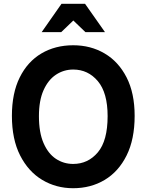

<svg xmlns="http://www.w3.org/2000/svg" viewBox="-20 -981 776 1016"><path d="M367 15Q277 15 203.5 -29Q130 -73 86.5 -158.5Q43 -244 43 -368Q43 -488 84.5 -571.5Q126 -655 199.2 -698.2Q272.5 -741.5 367.5 -741.5Q460 -741.5 533.5 -698.2Q607 -655 649.8 -571.5Q692.5 -488 692.5 -368Q692.5 -244 650 -158.5Q607.5 -73 534 -29Q460.5 15 367 15ZM367 -113.5Q446 -113.5 497.8 -175Q549.5 -236.5 549.5 -366.5Q549.5 -490 497.8 -551.5Q446 -613 367.5 -613Q317.5 -613 276.2 -585.8Q235 -558.5 210.5 -503.8Q186 -449 186 -366.5Q186 -280 210.5 -223.8Q235 -167.5 276 -140.5Q317 -113.5 367 -113.5ZM200.5 -811 305.5 -961H430L535.5 -811H432L368 -872.5L304 -811Z"/></svg>

Font: Spline Sans SemiBold
Style: Regular
Weight: 600
Designer: Eben Sorkin, Mirko Velimirovic
Foundry: Sorkin Type
Version: Version 1.000; ttfautohint (v1.8.3)